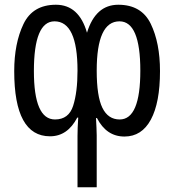

<svg xmlns="http://www.w3.org/2000/svg" viewBox="-20 -567 735 810"><path d="M484 -477Q572 -477 572 -269Q572 -63 485 -63Q436 -63 412 -112Q388 -161 388 -269Q388 -477 484 -477ZM210 -477Q307 -477 307 -269Q307 -178 288.5 -120.5Q270 -63 212 -63Q123 -63 123 -267Q123 -477 210 -477ZM479 -547Q383 -547 347 -429Q313 -547 216 -547Q118 -547 79 -465.5Q40 -384 40 -267Q40 8 191 8Q265 8 306 -71H310Q307 -26 307 6V223H388V4Q388 -11 387 -29Q386 -47 385 -69H389Q429 9 505 9Q578 9 616.5 -62.5Q655 -134 655 -267Q655 -386 616 -466.5Q577 -547 479 -547Z"/></svg>

Font: Noto Sans Display Condensed
Style: Regular
Weight: 400
Width: 3
Designer: Monotype Design Team
Foundry: Monotype Imaging Inc.
Version: Version 1.900